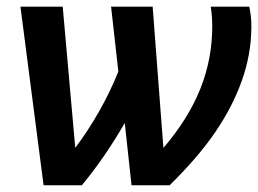

<svg xmlns="http://www.w3.org/2000/svg" viewBox="-20 -548 764 568"><path d="M349.1 -184.1Q318.8 -131.8 287.1 -85.9Q255.4 -40 222.2 0H108.9L40.5 -528.3H165.5L202.6 -110.8Q238.8 -158.2 272.5 -217.3Q306.2 -276.4 330.1 -336.4L308.6 -528.3H431.6L463.4 -110.4Q536.6 -195.8 572.3 -284.4Q607.9 -373 607.9 -470.2Q607.9 -482.9 606.9 -497.3Q606 -511.7 603.5 -528.3H717.3Q723.6 -502 723.6 -468.8Q723.6 -387.2 694.3 -306.2Q667 -230.5 616.2 -156.2Q565.4 -82 481.9 0H369.1Z"/></svg>

Font: Arimo SemiBold
Style: Italic
Weight: 600
Italic angle: -12°
Version: Version 1.33